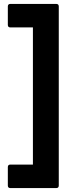

<svg xmlns="http://www.w3.org/2000/svg" viewBox="-20 -810 388 980"><path d="M33 150Q20 150 20 137V43Q20 30 33 30H148V-670H33Q20 -670 20 -683V-777Q20 -790 33 -790H267Q280 -790 280 -777V137Q280 150 267 150Z"/></svg>

Font: LINE Seed Sans App
Style: Bold
Weight: 700
Designer: LINE VX Design & Dalton Maag Ltd & Sandoll Inc
Foundry: Dalton Maag Ltd
Version: Version 1.003